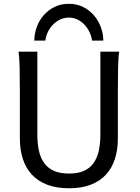

<svg xmlns="http://www.w3.org/2000/svg" viewBox="-20 -987 743 1019"><path d="M612.8 -712.9Q607.9 -683.6 606.7 -630.1Q605.5 -576.7 605.5 -500.5V-251.5Q605.5 -191.9 589.8 -143.3Q574.2 -94.7 542.2 -60.1Q510.3 -25.4 461.4 -6.6Q412.6 12.2 346.7 12.2Q279.8 12.2 230.7 -6.6Q181.6 -25.4 149.4 -60.1Q117.2 -94.7 101.3 -143.3Q85.4 -191.9 85.4 -251.5V-500.5Q85.4 -572.8 84.2 -628.2Q83 -683.6 78.1 -712.9H178.2V-273.4Q178.2 -225.6 186.5 -187.3Q194.8 -148.9 214.4 -121.8Q233.9 -94.7 266.1 -80.3Q298.3 -65.9 346.7 -65.9Q394 -65.9 425.8 -80.3Q457.5 -94.7 476.8 -121.8Q496.1 -148.9 504.4 -187.3Q512.7 -225.6 512.7 -273.4V-712.9ZM468.8 -771.5Q464.8 -796.4 454.1 -818.4Q443.4 -840.3 427.2 -857.2Q411.1 -874 390.1 -883.8Q369.1 -893.6 345.2 -893.6Q321.3 -893.6 300 -883.8Q278.8 -874 262.2 -857.2Q245.6 -840.3 234.6 -818.4Q223.6 -796.4 220.7 -771.5H162.1Q162.1 -807.1 174.6 -842Q187 -877 210.7 -904.8Q234.4 -932.6 268.3 -949.7Q302.2 -966.8 345.2 -966.8Q387.7 -966.8 421.6 -949.7Q455.6 -932.6 479.2 -904.8Q502.9 -877 515.6 -842Q528.3 -807.1 528.3 -771.5Z"/></svg>

Font: Andika
Style: Regular
Weight: 400
Designer: Victor Gaultney, Annie Olsen, Julie Remington, Don Collingsworth, Eric Hays
Foundry: SIL International
Version: Version 1.001